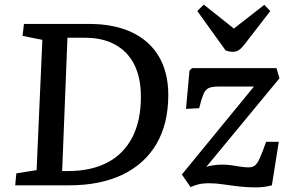

<svg xmlns="http://www.w3.org/2000/svg" viewBox="-20 -805 1260 834"><path d="M46 0 51 -52 139 -66 164 -632 78 -649 84 -701H367Q476 -701 553 -664.5Q630 -628 670.5 -559Q711 -490 711 -392Q711 -268 660 -180.5Q609 -93 512.5 -46.5Q416 0 280 0ZM250 -62H275Q376 -62 446.5 -99Q517 -136 554.5 -208Q592 -280 592 -384Q592 -467 563.5 -524Q535 -581 480.5 -611Q426 -641 350 -641H273ZM814 -509H1181L1194 -465L876 -80Q888 -84 899.5 -86Q911 -88 922.5 -89Q934 -90 945 -90Q966 -90 986 -87Q1006 -84 1025 -81Q1044 -78 1060 -78Q1076 -78 1086.5 -85.5Q1097 -93 1108 -117Q1119 -141 1136 -189H1191L1161 0Q1127 9 1091 9Q1055 9 1019.5 5Q984 1 951 -4Q918 -9 890 -9Q860 -9 841 -4Q822 1 808 8L770 -47L1083 -429H927Q901 -429 886.5 -422.5Q872 -416 863.5 -395.5Q855 -375 845 -335L788 -332L803 -498ZM837 -757 865 -785 996 -681 1128 -784 1154 -757 1042 -612Q1029 -595 1017.5 -587.5Q1006 -580 994 -580Q984 -580 976 -581.5Q968 -583 960 -586Z"/></svg>

Font: Literata Medium
Style: Italic
Weight: 500
Italic angle: -2°
Designer: Latin by Veronika Burian and Jose Scaglione. Greek by Irene Vlachou. Cyrillic by Vera Evstafieva
Foundry: TypeTogether
Version: Version 3.103;gftools[0.9.29]